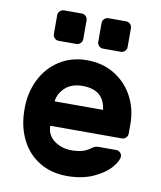

<svg xmlns="http://www.w3.org/2000/svg" viewBox="-84 -804 741 882"><g transform="rotate(10 287.0 -363.5)"><path d="M43 0ZM534 -276V-231Q534 -220 526 -212Q518 -204 507 -204H173Q173 -161 207 -135.5Q241 -110 288 -110Q343 -110 373 -133Q384 -141 391 -144Q398 -147 410 -147H490Q501 -147 509 -139.5Q517 -132 517 -122Q517 -101 489.5 -69Q462 -37 410 -13.5Q358 10 288 10Q214 10 158.5 -24Q103 -58 73 -119Q43 -180 43 -260Q43 -335 73 -396.5Q103 -458 159 -494Q215 -530 288 -530Q361 -530 417 -495.5Q473 -461 503.5 -403Q534 -345 534 -276ZM399 -318Q388 -410 288 -410Q236 -410 206.5 -382Q177 -354 173 -318ZM253 -710V-622Q253 -611 245 -603Q237 -595 226 -595H143Q132 -595 124 -603Q116 -611 116 -622V-710Q116 -721 124 -729Q132 -737 143 -737H226Q237 -737 245 -729Q253 -721 253 -710ZM460 -710V-622Q460 -611 452 -603Q444 -595 433 -595H350Q339 -595 331 -603Q323 -611 323 -622V-710Q323 -721 331 -729Q339 -737 350 -737H433Q444 -737 452 -729Q460 -721 460 -710Z"/></g></svg>

Font: Hezaedrus Medium
Style: Regular
Weight: 500
Designer: Hubert & Fischer
Foundry: Hubert & Fischer
Version: Version 1.10;September 3, 2019;FontCreator 11.5.0.2425 64-bi